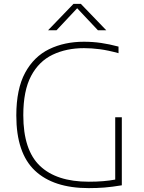

<svg xmlns="http://www.w3.org/2000/svg" viewBox="-20 -964 740 989"><path d="M437.5 5Q255 5 159.5 -85.5Q64 -176 64 -369Q64 -505 109.2 -588.8Q154.5 -672.5 233.2 -710.8Q312 -749 412 -749Q457.5 -749 500.5 -742.8Q543.5 -736.5 590.5 -724V-690Q536.5 -705 494 -710.5Q451.5 -716 412.5 -716Q322 -716 251.2 -682.2Q180.5 -648.5 140.2 -572.8Q100 -497 100 -370.5Q100 -191.5 185.5 -109.8Q271 -28 437 -28Q478 -28 511.2 -30.8Q544.5 -33.5 573.5 -39V-360H607.5V-9.5Q556 -1 517.8 2Q479.5 5 437.5 5ZM227.5 -808 358.5 -944H396.5L527.5 -808H484.5L377.5 -921.5L271 -808Z"/></svg>

Font: Encode Sans SmExp Th
Style: Regular
Weight: 100
Width: 6
Designer: Multiple Designers
Foundry: Impallari Type
Version: Version 3.002; ttfautohint (v1.8.3) -l 8 -r 50 -G 200 -x 14 